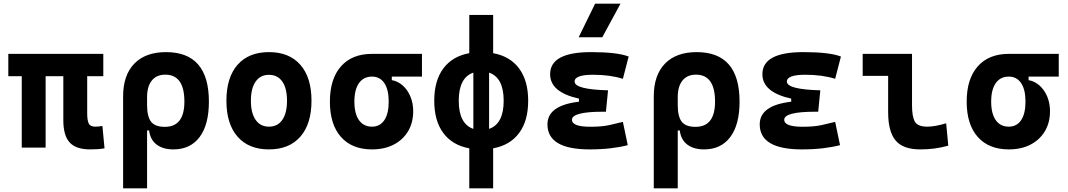

<svg xmlns="http://www.w3.org/2000/svg" viewBox="-20 -815 5899 1060"><path d="M477.5 9.8Q399.4 9.8 364.5 -28.6Q329.6 -66.9 329.6 -151.4V-394.5H231.9V0H100.1V-394.5H25.9V-517.6H550.3V-394.5H461.4V-189Q461.4 -150.4 470 -133.1Q478.5 -115.7 506.8 -115.7Q515.1 -115.7 524.2 -116.7Q533.2 -117.7 545.4 -119.6L557.1 3.9Q536.6 7.3 520 8.5Q503.4 9.8 477.5 9.8Z M937.5 9.8Q880.4 9.8 845 -16.6Q809.6 -43 803.2 -94.7H792V224.6H659.7V-283.2Q659.7 -399.9 721.4 -463.6Q783.2 -527.3 896.5 -527.3Q1133.3 -527.3 1133.3 -253.9Q1133.3 -126.5 1082 -58.3Q1030.8 9.8 937.5 9.8ZM792 -234.9Q792 -171.4 814 -143.1Q835.9 -114.7 890.1 -114.7Q998 -114.7 998 -253.9Q998 -402.8 892.6 -402.8Q844.2 -402.8 818.1 -370.4Q792 -337.9 792 -278.8Z M1464.8 9.8Q1353 9.8 1291.5 -60.5Q1230 -130.9 1230 -258.8Q1230 -387.2 1291.5 -457.3Q1353 -527.3 1464.8 -527.3Q1576.7 -527.3 1638.2 -457.3Q1699.7 -387.2 1699.7 -258.8Q1699.7 -130.9 1638.2 -60.5Q1576.7 9.8 1464.8 9.8ZM1464.8 -115.7Q1512.7 -115.7 1538.6 -153.1Q1564.5 -190.4 1564.5 -258.8Q1564.5 -327.6 1538.6 -364.7Q1512.7 -401.9 1464.8 -401.9Q1417.5 -401.9 1391.4 -364.7Q1365.2 -327.6 1365.2 -258.8Q1365.2 -190.4 1391.4 -153.1Q1417.5 -115.7 1464.8 -115.7Z M2033.7 9.8Q1923.3 9.8 1862.3 -59.1Q1801.3 -127.9 1801.3 -253.9Q1801.3 -379.4 1862.3 -448.5Q1923.3 -517.6 2033.7 -517.6H2309.6V-392.1H2143.1V-372.6Q2176.8 -366.7 2203.6 -342.8Q2230.5 -318.8 2245.8 -282Q2261.2 -245.1 2261.2 -201.2Q2261.2 -137.7 2232.9 -90.3Q2204.6 -43 2153.6 -16.6Q2102.5 9.8 2033.7 9.8ZM2033.7 -115.7Q2077.6 -115.7 2101.8 -151.6Q2126 -187.5 2126 -253.9Q2126 -320.3 2101.8 -356.2Q2077.6 -392.1 2033.7 -392.1Q1987.3 -392.1 1961.9 -356.2Q1936.5 -320.3 1936.5 -253.9Q1936.5 -187.5 1961.9 -151.6Q1987.3 -115.7 2033.7 -115.7Z M2570.8 224.6V3.9Q2477.5 -13.2 2427.5 -80.6Q2377.4 -147.9 2377.4 -258.8Q2377.4 -369.6 2427.5 -437Q2477.5 -504.4 2570.8 -521.5V-732.4H2702.6V-521.5Q2795.9 -504.4 2845.9 -437Q2896 -369.6 2896 -258.8Q2896 -147.9 2845.9 -80.6Q2795.9 -13.2 2702.6 3.9V224.6ZM2593.3 -103.5V-414.1Q2512.7 -386.2 2512.7 -258.8Q2512.7 -131.3 2593.3 -103.5ZM2680.2 -414.1V-103.5Q2760.7 -131.3 2760.7 -258.8Q2760.7 -386.2 2680.2 -414.1Z M3235.4 9.8Q3002.4 9.8 3002.4 -128.4Q3002.4 -233.4 3176.3 -253.4V-270.5Q3017.1 -305.7 3017.1 -405.3Q3017.1 -527.3 3243.2 -527.3Q3387.7 -527.3 3450.7 -502.9L3418.9 -379.9Q3348.1 -402.3 3253.9 -402.3Q3152.3 -402.3 3152.3 -364.7Q3152.3 -321.3 3336.9 -316.4L3325.2 -198.2H3309.6Q3137.7 -198.2 3137.7 -153.8Q3137.7 -115.2 3239.3 -115.2Q3302.7 -115.2 3344.5 -124.5Q3386.2 -133.8 3418.9 -142.1L3445.8 -13.7Q3405.3 -2.9 3352.3 3.4Q3299.3 9.8 3235.4 9.8ZM3174.8 -609.4 3265.6 -794.9H3405.8L3305.2 -609.4Z M3867.2 9.8Q3810.1 9.8 3774.7 -16.6Q3739.3 -43 3732.9 -94.7H3721.7V224.6H3589.4V-283.2Q3589.4 -399.9 3651.1 -463.6Q3712.9 -527.3 3826.2 -527.3Q4063 -527.3 4063 -253.9Q4063 -126.5 4011.7 -58.3Q3960.4 9.8 3867.2 9.8ZM3721.7 -234.9Q3721.7 -171.4 3743.7 -143.1Q3765.6 -114.7 3819.8 -114.7Q3927.7 -114.7 3927.7 -253.9Q3927.7 -402.8 3822.3 -402.8Q3773.9 -402.8 3747.8 -370.4Q3721.7 -337.9 3721.7 -278.8Z M4407.2 9.8Q4174.3 9.8 4174.3 -128.4Q4174.3 -233.4 4348.1 -253.4V-270.5Q4189 -305.7 4189 -405.3Q4189 -527.3 4415 -527.3Q4559.6 -527.3 4622.6 -502.9L4590.8 -379.9Q4520 -402.3 4425.8 -402.3Q4324.2 -402.3 4324.2 -364.7Q4324.2 -321.3 4508.8 -316.4L4497.1 -198.2H4481.4Q4309.6 -198.2 4309.6 -153.8Q4309.6 -115.2 4411.1 -115.2Q4474.6 -115.2 4516.4 -124.5Q4558.1 -133.8 4590.8 -142.1L4617.7 -13.7Q4577.1 -2.9 4524.2 3.4Q4471.2 9.8 4407.2 9.8Z M5060.5 9.8Q4966.3 9.8 4924.8 -39.1Q4883.3 -87.9 4883.3 -195.3V-396H4742.7V-517.6H5015.1V-232.9Q5015.1 -171.4 5030.8 -143.6Q5046.4 -115.7 5099.6 -115.7Q5140.6 -115.7 5203.6 -134.3L5215.3 -10.7Q5175.3 0 5138.9 4.9Q5102.5 9.8 5060.5 9.8Z M5549.3 9.8Q5439 9.8 5377.9 -59.1Q5316.9 -127.9 5316.9 -253.9Q5316.9 -379.4 5377.9 -448.5Q5439 -517.6 5549.3 -517.6H5825.2V-392.1H5658.7V-372.6Q5692.4 -366.7 5719.2 -342.8Q5746.1 -318.8 5761.5 -282Q5776.9 -245.1 5776.9 -201.2Q5776.9 -137.7 5748.5 -90.3Q5720.2 -43 5669.2 -16.6Q5618.2 9.8 5549.3 9.8ZM5549.3 -115.7Q5593.3 -115.7 5617.4 -151.6Q5641.6 -187.5 5641.6 -253.9Q5641.6 -320.3 5617.4 -356.2Q5593.3 -392.1 5549.3 -392.1Q5502.9 -392.1 5477.5 -356.2Q5452.1 -320.3 5452.1 -253.9Q5452.1 -187.5 5477.5 -151.6Q5502.9 -115.7 5549.3 -115.7Z"/></svg>

Font: Cascadia Code NF
Style: Bold
Weight: 700
Monospace: yes
Designer: Aaron Bell
Foundry: Saja Typeworks
Version: Version 2404.023; ttfautohint (v1.8.4)